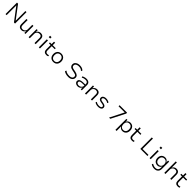

<svg xmlns="http://www.w3.org/2000/svg" viewBox="1241 -4442 8359 8359"><g transform="rotate(45 5420.5 -262.5)"><path d="M113 0V-705H179L631 -106V-705H699V0H632L180 -597V0Z M1095 8Q1034 8 992 -13.5Q950 -35 929 -78Q908 -121 908 -184V-494H978V-188Q978 -150 990 -119Q1002 -88 1030 -71Q1058 -54 1104 -54Q1151 -54 1188.5 -76.5Q1226 -99 1247 -135Q1268 -171 1268 -213V-494H1338V0H1273V-110H1271Q1244 -55 1201 -23.5Q1158 8 1095 8Z M1534 0V-494H1599V-385H1601Q1626 -439 1674 -471Q1722 -503 1783 -503Q1845 -503 1886 -481.5Q1927 -460 1947.5 -417Q1968 -374 1968 -309V0H1898V-305Q1898 -345 1886 -375.5Q1874 -406 1847 -423Q1820 -440 1773 -440Q1724 -440 1685.5 -418Q1647 -396 1625.5 -359.5Q1604 -323 1604 -281V0Z M2152 -621V-705H2241V-621ZM2162 0V-494H2232V0Z M2625 8Q2542 8 2498 -37Q2454 -82 2454 -164V-434H2352V-494H2456V-643H2524V-494H2710V-434H2524V-173Q2524 -112 2551 -83Q2578 -54 2633 -54Q2656 -54 2677 -58.5Q2698 -63 2717 -72L2729 -15Q2710 -3 2681.5 2.5Q2653 8 2625 8Z M3053 8Q2979 8 2925 -23.5Q2871 -55 2842 -113Q2813 -171 2813 -248Q2813 -325 2842.5 -382Q2872 -439 2925.5 -471Q2979 -503 3053 -503Q3127 -503 3180.5 -471Q3234 -439 3263.5 -382Q3293 -325 3293 -248Q3293 -171 3263.5 -113Q3234 -55 3180.5 -23.5Q3127 8 3053 8ZM3052 -54Q3131 -54 3177 -107Q3223 -160 3223 -248Q3223 -336 3177.5 -388Q3132 -440 3053 -440Q2974 -440 2928.5 -388Q2883 -336 2883 -248Q2883 -160 2928.5 -107Q2974 -54 3052 -54Z M3981 8Q3922 8 3870 -0.5Q3818 -9 3775 -28Q3732 -47 3701 -75L3729 -134Q3765 -104 3803.5 -87Q3842 -70 3886.5 -63.5Q3931 -57 3981 -57Q4066 -57 4114 -93Q4162 -129 4162 -193Q4162 -226 4146.5 -248Q4131 -270 4098 -284Q4065 -298 4013 -308L3896 -332Q3800 -351 3758.5 -397.5Q3717 -444 3717 -515Q3717 -575 3751.5 -619.5Q3786 -664 3846.5 -688.5Q3907 -713 3984 -713Q4034 -713 4077 -703.5Q4120 -694 4155.5 -674.5Q4191 -655 4220 -626L4191 -567Q4147 -612 4096.5 -630Q4046 -648 3983 -648Q3928 -648 3883.5 -632.5Q3839 -617 3813 -587.5Q3787 -558 3787 -513Q3787 -466 3816.5 -438Q3846 -410 3917 -396L4033 -374Q4136 -353 4184 -309Q4232 -265 4232 -195Q4232 -137 4201 -90.5Q4170 -44 4113.5 -18Q4057 8 3981 8Z M4555 8Q4503 8 4461 -11Q4419 -30 4395 -63Q4371 -96 4371 -137Q4371 -195 4404.5 -227.5Q4438 -260 4505 -273Q4572 -286 4673 -286H4753V-232H4677Q4615 -232 4570.5 -228Q4526 -224 4497.5 -214Q4469 -204 4455.5 -186.5Q4442 -169 4442 -141Q4442 -97 4477.5 -74Q4513 -51 4565 -51Q4612 -51 4651.5 -72.5Q4691 -94 4715.5 -129Q4740 -164 4740 -206V-322Q4740 -383 4703.5 -412.5Q4667 -442 4597 -442Q4551 -442 4507.5 -430Q4464 -418 4417 -389L4392 -444Q4422 -463 4457 -476Q4492 -489 4529 -496Q4566 -503 4602 -503Q4664 -503 4710.5 -483.5Q4757 -464 4783 -423Q4809 -382 4809 -318V0H4746V-110H4743Q4729 -80 4703 -52.5Q4677 -25 4640 -8.5Q4603 8 4555 8Z M5003 0V-494H5068V-385H5070Q5095 -439 5143 -471Q5191 -503 5252 -503Q5314 -503 5355 -481.5Q5396 -460 5416.5 -417Q5437 -374 5437 -309V0H5367V-305Q5367 -345 5355 -375.5Q5343 -406 5316 -423Q5289 -440 5242 -440Q5193 -440 5154.5 -418Q5116 -396 5094.5 -359.5Q5073 -323 5073 -281V0Z M5810 8Q5770 8 5730.5 0.5Q5691 -7 5657.5 -21Q5624 -35 5601 -56L5627 -108Q5653 -87 5684 -74.5Q5715 -62 5748 -57Q5781 -52 5811 -52Q5876 -52 5914 -73Q5952 -94 5952 -130Q5952 -163 5930 -180.5Q5908 -198 5858 -207L5755 -226Q5686 -238 5650.5 -271Q5615 -304 5615 -360Q5615 -403 5639.5 -435Q5664 -467 5708.5 -485Q5753 -503 5814 -503Q5849 -503 5886.5 -495.5Q5924 -488 5956.5 -474Q5989 -460 6008 -439L5981 -388Q5960 -408 5931.5 -420Q5903 -432 5872.5 -437.5Q5842 -443 5813 -443Q5753 -443 5717.5 -421Q5682 -399 5682 -362Q5682 -330 5702.5 -312.5Q5723 -295 5769 -286L5870 -267Q5945 -253 5981.5 -221Q6018 -189 6018 -133Q6018 -90 5992.5 -58Q5967 -26 5920 -9Q5873 8 5810 8Z M6486 0 6833 -682 6838 -641H6431V-705H6892V-651L6562 0Z M7060 180V-494H7124V-385H7127Q7150 -441 7198 -472Q7246 -503 7310 -503Q7379 -503 7431 -471Q7483 -439 7511.5 -381.5Q7540 -324 7540 -247Q7540 -172 7511.5 -114Q7483 -56 7431.5 -24Q7380 8 7311 8Q7247 8 7200.5 -22.5Q7154 -53 7132 -106H7130V180ZM7299 -52Q7378 -52 7423.5 -105.5Q7469 -159 7469 -248Q7469 -337 7423.5 -389.5Q7378 -442 7299 -442Q7220 -442 7174.5 -389.5Q7129 -337 7129 -248Q7129 -159 7174.5 -105.5Q7220 -52 7299 -52Z M7897 8Q7814 8 7770 -37Q7726 -82 7726 -164V-434H7624V-494H7728V-643H7796V-494H7982V-434H7796V-173Q7796 -112 7823 -83Q7850 -54 7905 -54Q7928 -54 7949 -58.5Q7970 -63 7989 -72L8001 -15Q7982 -3 7953.5 2.5Q7925 8 7897 8Z M8414 0V-705H8484V-64H8850V0Z M8971 -621V-705H9060V-621ZM8981 0V-494H9051V0Z M9455 188Q9397 188 9338.5 170Q9280 152 9240 121L9265 65Q9293 84 9324.5 97.5Q9356 111 9389.5 118.5Q9423 126 9454 126Q9535 126 9581.5 83Q9628 40 9628 -33V-127H9623Q9605 -76 9557.5 -44Q9510 -12 9448 -12Q9377 -12 9324.5 -42.5Q9272 -73 9243.5 -128.5Q9215 -184 9215 -258Q9215 -331 9243.5 -386.5Q9272 -442 9324.5 -472.5Q9377 -503 9448 -503Q9510 -503 9558 -470.5Q9606 -438 9625 -383H9628V-494H9694V-40Q9694 29 9664.5 80.5Q9635 132 9581.5 160Q9528 188 9455 188ZM9456 -73Q9534 -73 9580 -124Q9626 -175 9626 -258Q9626 -341 9580 -391.5Q9534 -442 9456 -442Q9377 -442 9331 -391.5Q9285 -341 9285 -258Q9285 -175 9331 -124Q9377 -73 9456 -73Z M9889 0V-705H9957V-387H9959Q9982 -440 10029.5 -471.5Q10077 -503 10138 -503Q10200 -503 10241 -481.5Q10282 -460 10302.5 -417Q10323 -374 10323 -309V0H10253V-305Q10253 -345 10241 -375.5Q10229 -406 10201.5 -423Q10174 -440 10128 -440Q10079 -440 10041 -418Q10003 -396 9981 -359.5Q9959 -323 9959 -281V0Z M10715 8Q10632 8 10588 -37Q10544 -82 10544 -164V-434H10442V-494H10546V-643H10614V-494H10800V-434H10614V-173Q10614 -112 10641 -83Q10668 -54 10723 -54Q10746 -54 10767 -58.5Q10788 -63 10807 -72L10819 -15Q10800 -3 10771.5 2.5Q10743 8 10715 8Z"/></g></svg>

Font: Nunito Sans 7pt Light
Style: Regular
Weight: 300
Designer: Vernon Adams
Foundry: Vernon Adams
Version: Version 3.101;gftools[0.9.27]